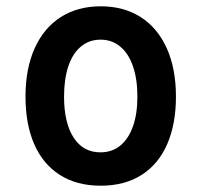

<svg xmlns="http://www.w3.org/2000/svg" viewBox="-20 -580 640 610"><path d="M61 -273Q61 -362 90.2 -426.8Q119.5 -491.5 173.2 -525.8Q227 -560 300 -560Q373 -560 426.8 -525.8Q480.5 -491.5 509.8 -426.8Q539 -362 539 -273Q539 -186.5 511.5 -122.8Q484 -59 430.2 -24.5Q376.5 10 300 10Q223.5 10 169.8 -24.5Q116 -59 88.5 -122.5Q61 -186 61 -273ZM416.5 -273Q416.5 -328.5 402.5 -369.2Q388.5 -410 362 -432Q335.5 -454 299.5 -454Q263.5 -454 237.2 -432.2Q211 -410.5 197.2 -369.8Q183.5 -329 183.5 -273Q183.5 -190 213.8 -143Q244 -96 299 -96Q336 -96 362.2 -117.5Q388.5 -139 402.5 -178.8Q416.5 -218.5 416.5 -273Z"/></svg>

Font: JuliaMono
Style: Bold
Weight: 700
Monospace: yes
Designer: cormullion
Foundry: corm
Version: Version 0.055; ttfautohint (v1.8.4)